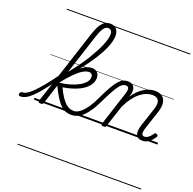

<svg xmlns="http://www.w3.org/2000/svg" viewBox="-406 -1262 2018 2005"><g transform="rotate(20 603.0 -259.5)"><path d="M-146 17Q-159 17 -163.5 9.5Q-168 2 -166 -7Q-164 -16 -156.5 -23.5Q-149 -31 -137 -31Q-114 -31 -87.5 -47Q-61 -63 -25.5 -98Q10 -133 57.5 -191Q105 -249 168 -335Q178 -348 184.5 -343Q191 -338 191.5 -324Q192 -310 182 -297Q118 -208 70 -147.5Q22 -87 -15.5 -51Q-53 -15 -84.5 1Q-116 17 -146 17ZM80 15Q68 15 59.5 10Q51 5 55 -7L329 -849Q349 -910 371.5 -947.5Q394 -985 421 -1002Q448 -1019 482 -1019Q511 -1019 531.5 -1006Q552 -993 563 -970Q574 -947 574 -915Q574 -887 565 -852Q556 -817 538.5 -776.5Q521 -736 495.5 -691.5Q470 -647 438 -599.5Q406 -552 367.5 -502.5Q329 -453 285.5 -403.5Q242 -354 193 -304L189 -337Q229 -383 266 -430.5Q303 -478 336.5 -525.5Q370 -573 398 -619Q426 -665 448.5 -707.5Q471 -750 487 -788Q503 -826 511.5 -857.5Q520 -889 520 -913Q520 -931 515 -943Q510 -955 500 -961.5Q490 -968 475 -968Q457 -968 441 -955Q425 -942 410.5 -913Q396 -884 380 -836L110 -4Q107 6 100.5 10.5Q94 15 80 15ZM418 17Q389 17 361.5 7.5Q334 -2 305.5 -27Q277 -52 246 -99.5Q215 -147 179 -223H168L179 -255Q245 -262 300.5 -278Q356 -294 397.5 -317Q439 -340 462 -367.5Q485 -395 485 -426Q485 -445 475 -456.5Q465 -468 445 -468Q414 -468 376.5 -446Q339 -424 291.5 -376.5Q244 -329 184 -252L189 -298Q234 -360 279 -410Q324 -460 369.5 -489Q415 -518 461 -518Q498 -518 519.5 -495Q541 -472 541 -438Q541 -404 526 -375Q511 -346 484 -321.5Q457 -297 419.5 -278Q382 -259 335.5 -245Q289 -231 237 -223Q267 -160 293.5 -121.5Q320 -83 343.5 -63.5Q367 -44 389 -37.5Q411 -31 432 -31Q443 -31 446.5 -23.5Q450 -16 448 -7Q446 2 438.5 9.5Q431 17 418 17ZM0 490H564V500H0ZM0 -20H564V0H0ZM0 -505H564V-500H0ZM0 -1010H564V-1000H0Z M418 17Q409 17 405 9.5Q401 2 403.5 -7Q406 -16 413.5 -23.5Q421 -31 433 -31Q450 -31 471.5 -40.5Q493 -50 518.5 -74Q544 -98 573.5 -141Q603 -184 634 -251Q673 -335 703.5 -387Q734 -439 759 -467Q784 -495 808 -505.5Q832 -516 858 -516Q868 -516 871 -509Q874 -502 871.5 -492.5Q869 -483 863.5 -475.5Q858 -468 850 -468Q833 -468 816 -457Q799 -446 780 -421Q761 -396 737 -353Q713 -310 682 -246Q645 -166 610.5 -114.5Q576 -63 544 -34.5Q512 -6 481 5.5Q450 17 418 17ZM564 490H664V500H564ZM564 -20H664V0H564ZM564 -505H664V-500H564ZM564 -1010H664V-1000H564Z M777 15Q766 15 758 10Q750 5 754 -6L878 -388Q891 -429 884.5 -448.5Q878 -468 851 -468Q842 -468 837.5 -475.5Q833 -483 834 -492.5Q835 -502 841.5 -509Q848 -516 858 -516Q882 -516 899 -508.5Q916 -501 926 -486.5Q936 -472 938.5 -452.5Q941 -433 937 -408L925 -369Q954 -412 984.5 -440.5Q1015 -469 1045.5 -486.5Q1076 -504 1105 -511.5Q1134 -519 1160 -519Q1209 -519 1239.5 -497Q1270 -475 1277.5 -431.5Q1285 -388 1264 -323L1195 -114Q1187 -87 1186 -68.5Q1185 -50 1193 -40.5Q1201 -31 1216 -31Q1233 -31 1249 -40.5Q1265 -50 1278.5 -64.5Q1292 -79 1302 -94Q1306 -101 1313 -104Q1320 -107 1331 -100Q1342 -94 1343 -86.5Q1344 -79 1338 -71Q1327 -52 1308.5 -31.5Q1290 -11 1265 2.5Q1240 16 1209 16Q1181 16 1163.5 6Q1146 -4 1138.5 -23.5Q1131 -43 1133 -70.5Q1135 -98 1146 -133L1215 -340Q1228 -380 1225.5 -409Q1223 -438 1203.5 -453.5Q1184 -469 1146 -469Q1116 -469 1082.5 -456.5Q1049 -444 1014.5 -417Q980 -390 947.5 -346.5Q915 -303 886 -242L808 -4Q806 6 799.5 10.5Q793 15 777 15ZM664 490H1373V500H664ZM664 -20H1373V0H664ZM664 -505H1373V-500H664ZM664 -1010H1373V-1000H664Z"/></g></svg>

Font: Playwrite MX Guides
Style: Regular
Weight: 400
Designer: Veronika Burian, José Scaglione
Foundry: TypeTogether
Version: Version 1.003